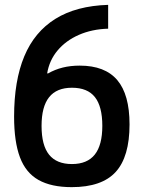

<svg xmlns="http://www.w3.org/2000/svg" viewBox="-20 -760 590 790"><path d="M275 10Q191 10 138.5 -19.5Q86 -49 62 -113Q38 -177 38 -280Q38 -428 80 -528.5Q122 -629 208 -682.5Q294 -736 425 -740V-642Q358 -640 304.5 -616.5Q251 -593 217 -552.5Q183 -512 174 -458H178Q206 -474 238 -482Q270 -490 308 -490Q412 -490 462.5 -430.5Q513 -371 513 -248Q513 -115 456 -52.5Q399 10 275 10ZM276 -85Q339 -85 370 -124Q401 -163 401 -242Q401 -322 370.5 -360.5Q340 -399 276 -399Q213 -399 182 -360Q151 -321 151 -242Q151 -162 182 -123.5Q213 -85 276 -85Z"/></svg>

Font: M PLUS Code Latin SemiExpanded Medium
Style: Regular
Weight: 500
Width: 6
Designer: Coji Morishita
Foundry: UNDERFOREST DESIGN
Version: Version 1.002; ttfautohint (v1.8.3)